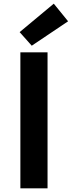

<svg xmlns="http://www.w3.org/2000/svg" viewBox="-20 -1026 391 1046"><path d="M153 -777 351 -910 273 -1006 87 -851ZM91 0H239V-741H91Z"/></svg>

Font: Noto Sans JP
Style: Bold
Weight: 700
Designer: Ryoko NISHIZUKA  (kana, bopomofo & ideographs); Paul D. Hunt (Latin, Greek & Cyrillic); Sandoll Communications , Soo-you
Foundry: Adobe
Version: Version 2.002;hotconv 1.0.116;makeotfexe 2.5.65601